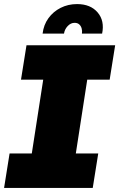

<svg xmlns="http://www.w3.org/2000/svg" viewBox="-29 -922 585 942"><path d="M-9 0 18 -169H127L183 -531H74L101 -700H536L509 -531H399L343 -169H453L426 0ZM180 -757Q185 -800 208.5 -832.5Q232 -865 268.5 -883.5Q305 -902 349 -902Q415 -902 450 -861Q485 -820 472 -757H373Q375 -771 371.5 -783Q368 -795 359.5 -802.5Q351 -810 337 -810Q318 -810 303 -794Q288 -778 285 -757Z"/></svg>

Font: MuseoModerno Black
Style: Italic
Weight: 900
Italic angle: -9°
Designer: Pablo Cosgaya, Héctor Gatti, Marcela Romero, and the Authors of The MuseoModerno Project.
Foundry: Omnibus-Type Team
Version: Version 1.003